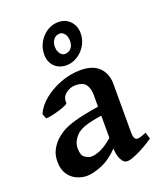

<svg xmlns="http://www.w3.org/2000/svg" viewBox="-128 -744 704 839"><g transform="rotate(-20 224.5 -324.5)"><path d="M445.3 -46.4Q407.2 -20 371.3 -3.4Q335.4 13.2 320.3 13.2Q302.2 13.2 291 -10Q279.8 -33.2 279.8 -73.2V-310.1Q279.8 -338.9 266.6 -357.9Q253.4 -377 216.3 -376.5Q193.4 -376 173.1 -360.4Q152.8 -344.7 155.3 -317.4Q156.2 -313.5 142.1 -307.4Q127.9 -301.3 108.6 -295.7Q89.4 -290 72.3 -286.6Q55.2 -283.2 49.3 -284.7L40.5 -307.1Q55.2 -341.3 89.8 -369.4Q124.5 -397.5 169.7 -414.3Q214.8 -431.2 261.2 -431.2Q319.8 -431.2 348.4 -401.6Q377 -372.1 377 -325.7V-99.6Q377 -64.5 394.5 -64.5Q400.9 -64.5 409.7 -66.9Q418.5 -69.3 436 -76.7ZM284.2 -213.9Q222.2 -204.1 197.5 -194.6Q172.9 -185.1 159.7 -171.9Q148.4 -160.2 141.1 -146Q133.8 -131.8 133.8 -112.3Q133.8 -80.6 149.9 -70.1Q166 -59.6 177.7 -59.6Q197.8 -59.6 223.1 -70.8Q248.5 -82 284.2 -113.3L287.6 -67.4Q245.6 -22 203.6 -4.4Q161.6 13.2 131.3 13.2Q107.4 13.2 84.2 2.4Q61 -8.3 45.9 -31Q30.8 -53.7 30.8 -88.4Q30.8 -119.6 42 -141.4Q53.2 -163.1 69.8 -179.7Q84.5 -194.3 106.4 -207.5Q128.4 -220.7 169.7 -232.4Q210.9 -244.1 284.2 -255.4ZM318.4 -584Q318.4 -552.2 303.2 -526.9Q288.1 -501.5 263.9 -486.6Q239.7 -471.7 213.4 -471.7Q179.2 -471.7 158 -492.9Q136.7 -514.2 136.7 -548.3Q136.7 -580.1 151.6 -605.7Q166.5 -631.3 190.4 -646.5Q214.4 -661.6 241.2 -661.6Q275.9 -661.6 296.9 -639.4Q317.9 -617.2 318.4 -584ZM263.2 -565.9Q263.2 -587.4 253.7 -599.9Q244.1 -612.3 231.9 -612.3Q213.4 -612.3 202.6 -598.6Q191.9 -585 191.9 -566.9Q191.9 -545.9 201.2 -533.2Q210.4 -520.5 222.7 -520.5Q240.7 -520.5 252 -533Q263.2 -545.4 263.2 -565.9Z"/></g></svg>

Font: Dai Banna SIL Medium
Style: Regular
Weight: 500
Designer: Victor Gaultney
Foundry: SIL International
Version: Version 4.000